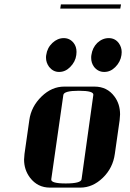

<svg xmlns="http://www.w3.org/2000/svg" viewBox="-20 -856 591 876"><path d="M89.8 -127.9Q89.8 -136.2 91.8 -153.8L113.8 -308.1Q122.1 -369.6 169.9 -416Q216.3 -460.9 272.9 -460.9H411.1Q468.8 -460.9 502 -416Q527.8 -381.8 527.8 -334Q527.8 -325.7 525.9 -308.1L503.9 -153.8Q495.1 -89.4 449.2 -44.9Q402.8 0 346.2 0H208Q151.9 0 117.2 -44.9Q89.8 -81.1 89.8 -127.9ZM189.9 -592.8Q189.9 -601.1 190.9 -605Q195.3 -637.7 219.2 -660.2Q242.7 -682.1 271 -682.1Q298.3 -682.1 315.9 -660.2Q329.1 -643.6 329.1 -619.1Q329.1 -609.9 328.1 -605Q324.2 -574.2 299.8 -549.8Q277.8 -527.8 250 -527.8H249Q222.7 -527.8 204.1 -550.8Q189.9 -570.3 189.9 -592.8ZM213.9 -38.1Q210.9 -19 279.8 -19Q349.1 -19 352.1 -38.1L405.8 -422.9Q408.7 -441.9 339.8 -441.9Q272 -441.9 269 -422.9ZM254.9 -816.9 257.8 -835.9H532.2L528.8 -816.9ZM396 -591.8Q396 -601.1 397 -605Q401.4 -637.7 423.8 -660.2Q447.3 -682.1 476.1 -682.1Q504.9 -682.1 522 -659.2Q535.2 -640.6 535.2 -618.2Q535.2 -609.9 534.2 -605Q529.8 -573.7 505.9 -549.8Q483.9 -527.8 456.1 -527.8H455.1Q427.7 -527.8 409.2 -550.8Q396 -568.8 396 -591.8Z"/></svg>

Font: Hjet
Style: Italic
Weight: 400
Designer: T. Christopher White
Version: Version 1.2